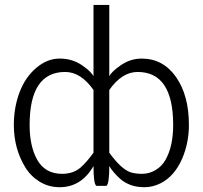

<svg xmlns="http://www.w3.org/2000/svg" viewBox="-20 -760 829 785"><path d="M362.3 -81.1Q312.5 5.4 223.6 5.4Q179.2 5.4 142.6 -16.8Q106 -39.1 83.5 -75.7Q36.6 -152.3 36.6 -249Q36.6 -320.8 59.8 -382.3Q83 -443.8 127.9 -482.2Q172.9 -520.5 223.9 -520.5Q274.9 -520.5 314 -494.1Q353 -467.8 362.3 -447.8V-739.7H426.8V-447.8Q436 -467.8 475.1 -494.1Q514.2 -520.5 559.1 -520.5Q647 -520.5 699.7 -445.1Q752.4 -369.6 752.4 -249Q752.4 -177.2 725.6 -113.3Q694.3 -40 636.7 -10.7Q604.5 5.4 570.8 5.4Q537.1 5.4 512.2 -4.4Q487.3 -14.2 470.2 -29.8Q441.4 -56.2 426.8 -81.1Q426.8 -5.9 414.6 0H374.5Q362.3 -5.9 362.3 -81.1ZM101.1 -249Q101.1 -162.6 131.8 -107.4Q164.1 -49.3 233.9 -49.3Q280.3 -49.3 310.1 -75.7Q334 -96.7 362.3 -135.7V-392.1Q310.5 -465.8 246.6 -465.8Q101.1 -465.8 101.1 -249ZM426.8 -135.7Q476.1 -67.9 513.7 -55.7Q532.2 -49.3 561 -49.3Q589.8 -49.3 616 -64.7Q642.1 -80.1 657.2 -107.4Q688 -162.6 688 -249Q688 -465.8 542.5 -465.8Q478.5 -465.8 426.8 -392.1Z"/></svg>

Font: News Cycle
Style: Regular
Weight: 500
Version: Version 0.5.2